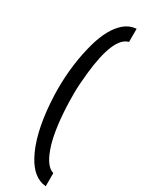

<svg xmlns="http://www.w3.org/2000/svg" viewBox="-223 -653 660 889"><g transform="rotate(30 106.5 -208.5)"><path d="M210.5 212Q145.8 205.5 102.3 125.5Q51.4 31.6 39.5 -131.9Q36.6 -174.9 36.6 -208.5Q37.1 -345.8 70.7 -463.4Q97.8 -558.3 148.2 -602.3Q175.4 -626 210.5 -629.4H213.4V-627V-561.3V-559.3L211.5 -558.8Q140.3 -539 118.6 -335.5Q111.7 -269.3 111.7 -228.3Q111.7 -186.8 113.1 -153.7Q119.6 -19.8 146.7 55.3Q173.4 129.9 211.5 141.3L213.4 141.8V143.8V209.5V212Z"/></g></svg>

Font: RIT Uroob
Style: 

Weight: 700
Designer: Hussain K H
Foundry: RIT
Version: 2.1.1